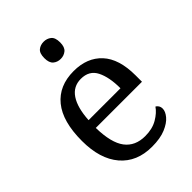

<svg xmlns="http://www.w3.org/2000/svg" viewBox="-222 -865 979 979"><g transform="rotate(-45 267.5 -375.0)"><path d="M287 10Q178 10 116.5 -62Q55 -134 55 -264Q55 -404 113 -475Q171 -546 277 -546Q374 -546 429.5 -486Q485 -426 485 -307V-261H152Q154 -152 191.5 -102.5Q229 -53 301 -53Q353 -53 389.5 -74.5Q426 -96 444 -123Q451 -120 457 -111Q463 -102 463 -89Q463 -69 444 -46Q425 -23 386 -6.5Q347 10 287 10ZM384 -315Q384 -395 359.5 -443.5Q335 -492 275 -492Q220 -492 189.5 -446.5Q159 -401 154 -315ZM275 -636Q251 -636 234.5 -650Q218 -664 218 -698Q218 -733 234.5 -746.5Q251 -760 275 -760Q298 -760 315 -746.5Q332 -733 332 -698Q332 -664 315 -650Q298 -636 275 -636Z"/></g></svg>

Font: Noto Serif Telugu
Style: Regular
Weight: 400
Designer: Jelle Bosma - Monotype Design Team
Foundry: Monotype Imaging Inc.
Version: Version 2.003